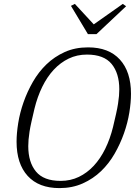

<svg xmlns="http://www.w3.org/2000/svg" viewBox="-20 -953 717 985"><path d="M426 -673Q375 -673 332.5 -652.5Q290 -632 256 -595.5Q222 -559 197 -508Q172 -457 157 -396Q148 -358 141.5 -329Q135 -300 131.5 -277.5Q128 -255 126.5 -237Q125 -219 125 -203Q125 -121 164.5 -73Q204 -25 291 -25Q342 -25 384.5 -45.5Q427 -66 461 -102.5Q495 -139 520 -190Q545 -241 560 -302Q569 -340 575.5 -369Q582 -398 585.5 -420.5Q589 -443 590.5 -461Q592 -479 592 -495Q592 -577 552.5 -625Q513 -673 426 -673ZM285 12Q179 12 122 -50.5Q65 -113 65 -226Q65 -269 73.5 -322Q82 -375 101 -429Q120 -483 149 -533.5Q178 -584 218.5 -623Q259 -662 312 -686Q365 -710 432 -710Q538 -710 595 -647.5Q652 -585 652 -472Q652 -428 643.5 -375.5Q635 -323 616 -269Q597 -215 568 -164.5Q539 -114 498.5 -75Q458 -36 404.5 -12Q351 12 285 12ZM344 -923 364 -933 461 -828 610 -933 627 -921 475 -778H431Z"/></svg>

Font: IBM Plex Serif Light
Style: Italic
Weight: 300
Italic angle: -14°
Designer: Mike Abbink, Paul van der Laan, Pieter van Rosmalen
Foundry: Bold Monday
Version: Version 3.001